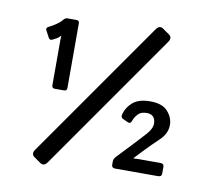

<svg xmlns="http://www.w3.org/2000/svg" viewBox="-86 -843 1038 980"><g transform="rotate(10 433.5 -353.5)"><path d="M149.9 14.2Q129.9 0 146.5 -23.9L645 -735.8Q662.1 -760.3 682.1 -746.1L716.3 -722.2Q736.3 -708 719.7 -684.1L221.2 27.8Q204.1 52.2 184.1 38.1ZM96.7 -634.3Q90.3 -646.5 105.5 -653.8Q120.1 -660.6 139.6 -673.3Q159.2 -686 169.4 -698.7Q180.7 -712.9 191.4 -712.9H238.8Q253.9 -712.9 253.9 -697.8V-362.8Q253.9 -347.7 238.8 -347.7H190.9Q175.8 -347.7 175.8 -362.8V-599.1Q175.8 -609.4 176.8 -619.6H175.8Q168 -609.9 154.3 -602.3Q140.6 -594.7 133.8 -591.8Q122.1 -586.9 115.7 -598.6ZM565.9 0Q546.9 0 546.9 -16.6V-34.2Q546.9 -47.4 559.1 -60.1Q559.1 -60.1 634.8 -140.1Q661.6 -168.9 691.2 -201.2Q720.7 -233.4 720.7 -260.7Q720.7 -283.2 709 -295.4Q697.3 -307.6 675.3 -307.6Q645.5 -307.6 630.4 -291.5Q615.2 -275.4 608.9 -257.3Q602.5 -237.3 587.9 -244.1L559.6 -257.3Q547.9 -262.7 552.7 -280.8Q562.5 -316.9 593 -343Q623.5 -369.1 683.1 -369.1Q745.6 -369.1 773.7 -337.2Q801.8 -305.2 801.8 -267.6Q801.8 -222.7 763.9 -187Q726.1 -151.4 690.9 -114.3L647.9 -68.8V-67.4Q663.1 -68.4 673.3 -68.4H787.1Q806.2 -68.4 806.2 -51.8V-16.6Q806.2 0 787.1 0Z"/></g></svg>

Font: Istok
Style: Bold
Weight: 700
Designer: Andrey V. Panov
Foundry: Andrey V. Panov
Version: Version 1.0.1